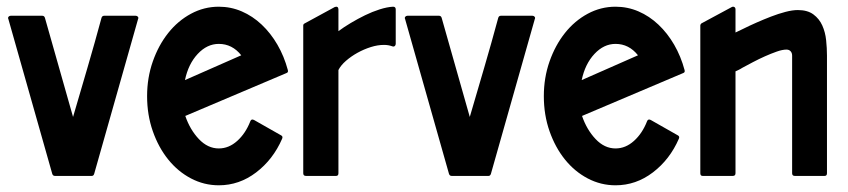

<svg xmlns="http://www.w3.org/2000/svg" viewBox="-20 -525 2530 573"><path d="M106 -478Q112 -478 114 -472L198 -176Q220 -251 241.5 -324.5Q263 -398 283 -472Q285 -478 291 -478H385Q389 -478 391.5 -475Q394 -472 392 -468L261 -6Q259 0 254 0H144Q138 0 136 -6L5 -468Q3 -472 5.5 -475Q8 -478 12 -478Z M633 -505Q669 -505 701.5 -491Q734 -477 761 -451.5Q788 -426 808 -391.5Q828 -357 839 -316Q841 -309 835 -307L533 -179Q547 -138 573.5 -110Q600 -82 633 -82Q663 -82 688 -104.5Q713 -127 727 -163Q730 -171 738 -167L819 -121Q825 -118 822 -111Q795 -49 744.5 -10.5Q694 28 633 28Q589 28 550 7.5Q511 -13 482 -49Q453 -85 436 -133.5Q419 -182 419 -238Q419 -293 436 -341.5Q453 -390 482 -426.5Q511 -463 550 -484Q589 -505 633 -505ZM700 -360Q673 -394 633 -394Q598 -394 570 -364Q542 -334 532 -286Z M990 -432Q1006 -444 1027 -456.5Q1048 -469 1069.5 -479.5Q1091 -490 1113 -497Q1135 -504 1153 -505Q1161 -505 1161 -497V-394Q1161 -390 1158 -387.5Q1155 -385 1150 -387Q1139 -391 1126 -391Q1107 -391 1086.5 -384.5Q1066 -378 1047 -367.5Q1028 -357 1012.5 -343.5Q997 -330 990 -316V-8Q990 0 983 0H893Q885 0 885 -8V-449Q885 -453 889 -455L979 -504Q984 -506 987 -504Q990 -502 990 -497Z M1290 -478Q1296 -478 1298 -472L1382 -176Q1404 -251 1425.5 -324.5Q1447 -398 1467 -472Q1469 -478 1475 -478H1569Q1573 -478 1575.5 -475Q1578 -472 1576 -468L1445 -6Q1443 0 1438 0H1328Q1322 0 1320 -6L1189 -468Q1187 -472 1189.5 -475Q1192 -478 1196 -478Z M1817 -505Q1853 -505 1885.5 -491Q1918 -477 1945 -451.5Q1972 -426 1992 -391.5Q2012 -357 2023 -316Q2025 -309 2019 -307L1717 -179Q1731 -138 1757.5 -110Q1784 -82 1817 -82Q1847 -82 1872 -104.5Q1897 -127 1911 -163Q1914 -171 1922 -167L2003 -121Q2009 -118 2006 -111Q1979 -49 1928.5 -10.5Q1878 28 1817 28Q1773 28 1734 7.5Q1695 -13 1666 -49Q1637 -85 1620 -133.5Q1603 -182 1603 -238Q1603 -293 1620 -341.5Q1637 -390 1666 -426.5Q1695 -463 1734 -484Q1773 -505 1817 -505ZM1884 -360Q1857 -394 1817 -394Q1782 -394 1754 -364Q1726 -334 1716 -286Z M2175 -428 2198 -439Q2216 -448 2237.5 -457.5Q2259 -467 2281 -475.5Q2303 -484 2324 -489.5Q2345 -495 2361 -495Q2390 -495 2407.5 -482Q2425 -469 2434 -449Q2443 -429 2445.5 -405Q2448 -381 2448 -359V-8Q2448 0 2441 0H2352Q2344 0 2344 -8V-359Q2344 -367 2339.5 -372Q2335 -377 2327 -377Q2315 -377 2298 -371Q2281 -365 2263 -357Q2245 -349 2227 -339.5Q2209 -330 2196 -323Q2188 -318 2183.5 -316Q2179 -314 2175 -312V-8Q2175 0 2167 0H2077Q2070 0 2070 -8V-449Q2070 -452 2073 -455L2164 -504Q2168 -506 2171.5 -504Q2175 -502 2175 -497Z"/></svg>

Font: RonaldsonGothic
Style: Regular
Weight: 400
Designer: Mr. Robertson for MacKellar, Smiths & Jordan Co. Philadelphia
Foundry: CAT-Fonts Peter Wiegel
Version: Version 1.000